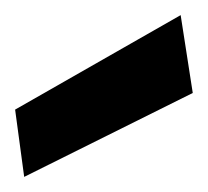

<svg xmlns="http://www.w3.org/2000/svg" viewBox="-20 -781 275 254"><path d="M12 -547 0 -636 219 -761 235 -658Z"/></svg>

Font: DM Sans
Style: Bold
Weight: 700
Designer: Colophon Foundry, Jonny Pinhorn
Foundry: Colophon Foundry
Version: Version 4.004; ttfautohint (v1.8.4.7-5d5b)